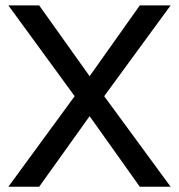

<svg xmlns="http://www.w3.org/2000/svg" viewBox="-20 -707 677 727"><path d="M626 0H509.3L319.3 -267.1L128.4 0H11.7L262.7 -342.8L11.7 -686.5H128.4L319.3 -418.5L509.3 -686.5H626L374.5 -342.8Z"/></svg>

Font: Estedad-FD Medium
Style: Regular
Weight: 500
Designer: Amin Abedi
Version: Version 7.3